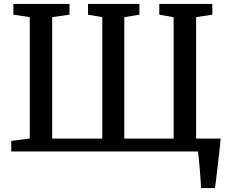

<svg xmlns="http://www.w3.org/2000/svg" viewBox="-20 -763 1150 967"><path d="M129.9 -65.4V-676.8L47.4 -689V-743.2H330.1V-689L242.7 -676.8V-64.9H495.1V-676.8L423.3 -689V-743.2H682.1V-689L606 -676.3V-64.9H854.5V-676.3L782.2 -689V-743.2H1049.3V-689L967.8 -676.8V-64.9H1091.3Q1091.3 -54.7 1077.6 63Q1064 180.7 1062.5 184.1H992.7Q992.2 162.1 985.8 85.7Q979.5 9.3 976.6 0H36.6V-53.2Z"/></svg>

Font: Merriweather
Style: Regular
Weight: 400
Designer: Eben Sorkin
Foundry: Eben Sorkin
Version: Version 1.584; ttfautohint (v1.6)